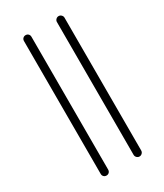

<svg xmlns="http://www.w3.org/2000/svg" viewBox="-248 -927 1042 1218"><g transform="rotate(-30 273.5 -318.0)"><path d="M127.9 168.9V-804.7Q127.9 -816.4 135.7 -824.2Q143.6 -832 155.3 -832Q167 -832 174.8 -824.2Q182.6 -816.4 182.6 -804.7V168.9Q182.6 180.7 174.8 188.5Q167 196.3 155.3 196.3Q143.6 196.3 135.7 188.5Q127.9 180.7 127.9 168.9ZM369.1 168V-804.7Q369.1 -815.4 377.4 -823.7Q385.7 -832 397 -832Q408.2 -832 416.5 -823.7Q424.8 -815.4 424.8 -804.7V168Q424.8 179.7 416.5 188Q408.2 196.3 397 196.3Q385.7 196.3 377.4 188Q369.1 179.7 369.1 168Z"/></g></svg>

Font: irohamaru Light
Style: Regular
Weight: 200
Designer: [Source Han Sans]
Ryoko NISHIZUKA  (kana & ideographs); Paul D. Hunt (Latin, Greek & Cyrillic); Wenlong ZHANG  (bopomofo
Version: Version 1.01